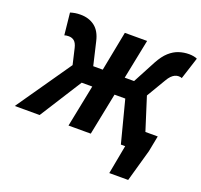

<svg xmlns="http://www.w3.org/2000/svg" viewBox="-177 -825 1233 1175"><g transform="rotate(20 440.0 -237.5)"><path d="M650 188 685 0H662L686 -124H852L832 -21L773 188ZM-34 0 213 -356 189 -459Q182 -489 167.5 -501.5Q153 -514 131 -514Q122 -514 115.5 -513Q109 -512 103 -510L88 -653Q104 -658 119.5 -660.5Q135 -663 154 -663Q209 -663 247 -634Q285 -605 299 -542L334 -393H396L446 -651H591L539 -393H600L679 -542Q705 -590 734 -616Q763 -642 795 -652.5Q827 -663 861 -663Q875 -663 889.5 -660.5Q904 -658 914 -653L868 -510Q864 -512 859 -513Q854 -514 846 -514Q834 -514 822.5 -508.5Q811 -503 800 -492Q789 -481 777 -460L704 -337L811 0H657L586 -274H516L461 0H316L371 -274H302L128 0Z"/></g></svg>

Font: Source Sans 3 ExtraBold
Style: Italic
Weight: 800
Italic angle: -11°
Version: Version 3.052;hotconv 1.1.0;makeotfexe 2.6.0